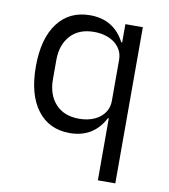

<svg xmlns="http://www.w3.org/2000/svg" viewBox="-82 -598 764 867"><g transform="rotate(10 300.0 -164.0)"><path d="M425 -84H421Q371 12 262 12Q167 12 113.5 -59Q60 -130 60 -258Q60 -386 113.5 -457Q167 -528 262 -528Q371 -528 421 -432H425V-516H505V200H425ZM293 -59Q320 -59 344 -66Q368 -73 386 -86.5Q404 -100 414.5 -119.5Q425 -139 425 -165V-351Q425 -377 414.5 -396.5Q404 -416 386 -429.5Q368 -443 344 -450Q320 -457 293 -457Q223 -457 184.5 -414.5Q146 -372 146 -302V-214Q146 -144 184.5 -101.5Q223 -59 293 -59Z"/></g></svg>

Font: IBM Plex Mono
Style: Regular
Weight: 400
Monospace: yes
Designer: Mike Abbink, Paul van der Laan, Pieter van Rosmalen
Foundry: Bold Monday
Version: Version 2.3